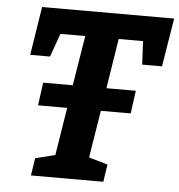

<svg xmlns="http://www.w3.org/2000/svg" viewBox="-51 -752 748 801"><g transform="rotate(5 323.0 -352.0)"><path d="M108 0 119 -73 202 -94 234 -294H112L125 -390H249L283 -599H179L144 -501H61L93 -704H646L613 -501H530L525 -599H423L390 -390H513L500 -294H375L343 -96L422 -73L411 0Z"/></g></svg>

Font: Bitter
Style: Bold Italic
Weight: 700
Italic angle: -9°
Designer: Sol Matas, and Bitter project Authors
Foundry: Sol Matas
Version: Version 2.001